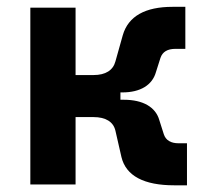

<svg xmlns="http://www.w3.org/2000/svg" viewBox="-20 -540 626 562"><path d="M68.8 0H201.2V-197.3H253.4C290 -197.3 312 -183.1 317.9 -157.2L335.4 -80.6C348.6 -24.9 401.9 2.4 489.7 2.4H527.3V-120.6H502.9C480 -120.6 465.3 -129.4 459.5 -147L446.3 -188.5C435.5 -226.6 398.4 -248 342.8 -248H332.5V-269.5H337.9C391.1 -269.5 425.8 -291 436.5 -329.1L449.7 -370.6C455.6 -388.2 470.2 -397 493.2 -397H522.5V-520H484.9C405.3 -520 355.5 -492.7 339.4 -437L317.9 -360.4C311 -334.5 289.6 -320.3 253.4 -320.3H201.2V-517.6H68.8Z"/></svg>

Font: Cascadia Code
Style: Bold
Weight: 700
Monospace: yes
Designer: Aaron Bell
Foundry: Saja Typeworks
Version: Version 2404.023